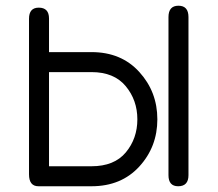

<svg xmlns="http://www.w3.org/2000/svg" viewBox="-20 -648 765 675"><path d="M301.8 -464.8H152.3V-583C152.3 -608.4 140.3 -621.1 116.2 -621.1C93.4 -621.1 82 -608.1 82 -582V-35.2C82 -7.2 93.1 6.8 115.2 6.8H301.8C371.4 6.8 427.4 -16.3 469.7 -62.5C512 -108.7 533.2 -164.1 533.2 -228.5C533.2 -293 512 -348.5 469.7 -395C427.4 -441.6 371.4 -464.8 301.8 -464.8ZM301.8 -394.5C354.5 -394.5 394.5 -378.1 421.9 -345.2C449.2 -312.3 462.9 -273.4 462.9 -228.5C462.9 -183.6 449.4 -144.9 422.4 -112.3C395.3 -79.8 355.1 -63.5 301.8 -63.5H152.3V-394.5ZM642.6 -32.2V-587.9C642.6 -614.6 630.9 -627.9 607.4 -627.9C584 -627.9 572.3 -614.6 572.3 -587.9V-32.2C572.3 -6.2 583.7 6.8 606.4 6.8C630.5 6.8 642.6 -6.2 642.6 -32.2Z"/></svg>

Font: Jura
Style: DemiBold
Weight: 600
Version: Version 2.5.1